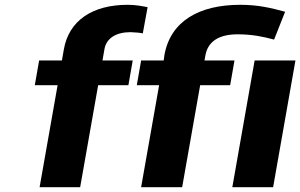

<svg xmlns="http://www.w3.org/2000/svg" viewBox="-20 -780 1251 800"><path d="M524 -646C544 -645 561 -644 575 -641L595 -750C570 -755 544 -760 512 -760C366 -760 267 -695 246 -574L238 -528H143L125 -425H220L145 0H314L389 -425H515L533 -528H407L415 -574C423 -622 465 -646 524 -646ZM970 -637C1031 -637 1078 -627 1122 -615L1168 -731C1109 -747 1056 -760 981 -760C810 -760 690 -692 665 -550L662 -528H568L550 -425H643L568 0H739L814 -425H939L957 -528H832L836 -550C847 -610 896 -637 970 -637ZM1118 0 1211 -528H1041L948 0Z"/></svg>

Font: Asimov
Style: XWidIt
Weight: 500
Designer: Google
Version: Version 2.000980; 2014